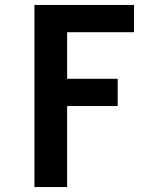

<svg xmlns="http://www.w3.org/2000/svg" viewBox="-20 -755 640 775"><path d="M119 0V-735H521V-625H251V-437H455V-327H251V0Z"/></svg>

Font: Iosevka Aile Extrabold
Style: Regular
Weight: 800
Designer: Belleve Invis
Foundry: Belleve Invis
Version: Version 27.3.5; ttfautohint (v1.8.4)